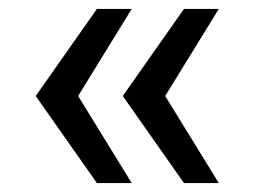

<svg xmlns="http://www.w3.org/2000/svg" viewBox="-20 -467 570 430"><path d="M155 -252 275 -447H197L60 -252L197 -57H275ZM350 -252 470 -447H392L255 -252L392 -57H470Z"/></svg>

Font: Perun
Style: Regular
Weight: 400
Foundry: Copyright (c) Stefan Peev, Context Ltd, 2016
Version: Version 1.089